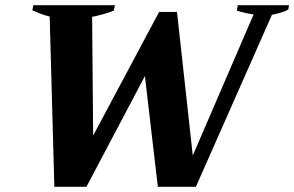

<svg xmlns="http://www.w3.org/2000/svg" viewBox="-20 -720 1137 742"><path d="M172 -656Q151 -661 131.5 -669Q112 -677 105 -680L109 -700H424L420 -679Q404 -672 376.5 -664.5Q349 -657 336 -655L340 -196L595 -674H664L725 -119L960 -664Q922 -670 895 -679L899 -700H1097L1094 -683Q1082 -676 1063 -670.5Q1044 -665 1031 -663L737 2H590L540 -426L314 2H190Z"/></svg>

Font: Trirong ExtraBold
Style: Italic
Weight: 800
Italic angle: -12°
Designer: Katatrad Team
Foundry: CadsonDemak
Version: Version 1.001